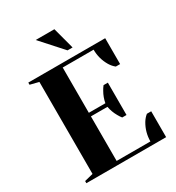

<svg xmlns="http://www.w3.org/2000/svg" viewBox="-209 -1028 1063 1157"><g transform="rotate(-30 322.5 -450.0)"><path d="M50 -15 110 -30V-670L50 -685V-700H585V-520H555Q536 -535 522 -558Q490 -612 490 -675H275V-360H390Q397 -398 416 -431Q424 -446 435 -460H465V-235H435Q424 -249 416 -264Q397 -297 390 -335H275V-25H510Q510 -88 542 -142Q556 -165 575 -180H605V0H50ZM352 -750 217 -900H347L387 -750Z"/></g></svg>

Font: Yeseva One
Style: Regular
Weight: 400
Designer: Jovanny Lemonad
Foundry: Jovanny Lemonad
Version: Version 2.000